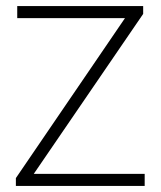

<svg xmlns="http://www.w3.org/2000/svg" viewBox="-20 -615 531 635"><path d="M32.5 0V-26L401.5 -567L407 -555H37V-595H453.5V-569L83.5 -28L78 -40H458.5V0Z"/></svg>

Font: Encode Sans SC ExtraLight
Style: Regular
Weight: 250
Designer: Multiple Designers
Foundry: Impallari Type
Version: Version 3.002